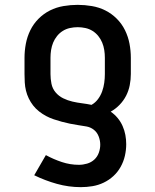

<svg xmlns="http://www.w3.org/2000/svg" viewBox="-20 -558 640 791"><path d="M313 213Q263 213 214.5 199.5Q166 186 121 164L169 81Q200 98 234.5 109.5Q269 121 305 121Q322 121 339 116Q356 111 368.5 99.5Q381 88 387 71.5Q393 55 393 38Q393 21 386.5 4Q380 -13 366.5 -23.5Q353 -34 336 -37Q319 -40 302 -42.5Q285 -45 268 -48.5Q251 -52 234.5 -56.5Q218 -61 201.5 -66.5Q185 -72 170 -80Q155 -88 141 -99Q127 -110 116.5 -123.5Q106 -137 98.5 -152.5Q91 -168 87 -184.5Q83 -201 82 -218.5Q81 -236 81 -253V-320Q81 -349 86.5 -378Q92 -407 105 -433.5Q118 -460 139 -481Q160 -502 186 -515Q212 -528 241.5 -533Q271 -538 300 -538Q329 -538 358.5 -533Q388 -528 414 -515Q440 -502 461 -481Q482 -460 495 -433.5Q508 -407 513.5 -378Q519 -349 519 -320V-253Q519 -230 514.5 -207Q510 -184 499.5 -163.5Q489 -143 472.5 -126Q456 -109 436 -98Q452 -87 464.5 -72Q477 -57 485 -39Q493 -21 496.5 -2Q500 17 500 36Q500 60 494.5 84Q489 108 477 129.5Q465 151 447 167.5Q429 184 407 194.5Q385 205 361 209Q337 213 313 213ZM357 -126Q373 -135 384 -150Q395 -165 401 -182Q407 -199 409.5 -217Q412 -235 412 -253V-320Q412 -336 409.5 -352Q407 -368 401 -382.5Q395 -397 385 -409.5Q375 -422 361.5 -430.5Q348 -439 332 -442.5Q316 -446 300 -446Q284 -446 268 -442.5Q252 -439 238.5 -430.5Q225 -422 215 -409.5Q205 -397 199 -382.5Q193 -368 190.5 -352Q188 -336 188 -320V-253Q188 -233 192 -213Q196 -193 209 -177.5Q222 -162 240.5 -153Q259 -144 278.5 -139.5Q298 -135 318 -132.5Q338 -130 357 -126Z"/></svg>

Font: Iosevka Curly Slab SmBdEx
Style: Regular
Weight: 600
Width: 7
Monospace: yes
Designer: Belleve Invis
Foundry: Belleve Invis
Version: Version 11.1.0; ttfautohint (v1.8.3)